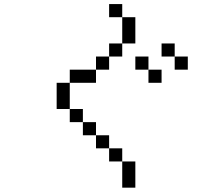

<svg xmlns="http://www.w3.org/2000/svg" viewBox="-20 -832 1040 915"><path d="M750 -437.5V-500H687.5V-437.5ZM875 -500V-562.5H812.5V-500ZM562.5 -62.5Q562.5 -62.5 562.5 62.5H625Q625 62.5 625 -62.5ZM562.5 -62.5V-125H500V-62.5ZM500 -125V-187.5H437.5V-125ZM437.5 -187.5V-250H375V-187.5ZM375 -250V-312.5H312.5V-250ZM312.5 -312.5Q312.5 -312.5 312.5 -437.5H250Q250 -437.5 250 -312.5ZM312.5 -437.5H437.5V-500H312.5ZM437.5 -500H500V-562.5H437.5ZM687.5 -500V-562.5H625V-500ZM500 -562.5H562.5V-625H500ZM812.5 -562.5V-625H750V-562.5ZM562.5 -625H625Q625 -625 625 -750H562.5Q562.5 -750 562.5 -625ZM562.5 -750V-812.5H500V-750Z"/></svg>

Font: Unifont
Style: Regular
Weight: 500
Version: Version 13.0.05